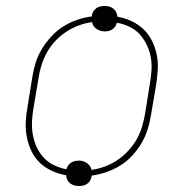

<svg xmlns="http://www.w3.org/2000/svg" viewBox="-20 -581 640 642"><path d="M244 41Q236 41 228.5 39Q221 37 214.5 32Q208 27 205 20Q202 13 201 5Q177 1 154 -9.5Q131 -20 113.5 -36.5Q96 -53 85.5 -75Q75 -97 70 -121.5Q65 -146 66 -171.5Q67 -197 72 -223L88 -323Q92 -348 99.5 -372Q107 -396 120.5 -418Q134 -440 152 -459.5Q170 -479 191.5 -492.5Q213 -506 237.5 -514.5Q262 -523 287 -526V-529Q288 -536 292 -542.5Q296 -549 302 -553.5Q308 -558 315.5 -559.5Q323 -561 330 -561Q338 -561 345.5 -559Q353 -557 359 -552Q365 -547 368.5 -540Q372 -533 373 -525Q397 -521 419.5 -510.5Q442 -500 459.5 -483.5Q477 -467 488 -445Q499 -423 504 -398.5Q509 -374 507.5 -348.5Q506 -323 502 -297L485 -197Q481 -172 473.5 -148Q466 -124 453 -102Q440 -80 422 -60.5Q404 -41 382 -27.5Q360 -14 335.5 -5.5Q311 3 287 6L286 9Q285 16 281.5 22.5Q278 29 271.5 33.5Q265 38 258 39.5Q251 41 244 41ZM286 -13Q308 -16 330 -24Q352 -32 371.5 -45Q391 -58 407.5 -75.5Q424 -93 436 -113.5Q448 -134 454.5 -156Q461 -178 465 -200L481 -300Q485 -323 486.5 -346Q488 -369 484 -390.5Q480 -412 470.5 -431.5Q461 -451 447 -466.5Q433 -482 413 -491.5Q393 -501 371 -505Q369 -499 365.5 -493Q362 -487 356 -483Q350 -479 343.5 -477.5Q337 -476 330 -476Q315 -476 302.5 -484.5Q290 -493 288 -507Q265 -504 243.5 -496Q222 -488 202 -475Q182 -462 165.5 -444.5Q149 -427 137.5 -406.5Q126 -386 119 -364Q112 -342 109 -320L92 -220Q88 -197 87 -174Q86 -151 90 -129.5Q94 -108 103 -88.5Q112 -69 126.5 -53.5Q141 -38 161 -28.5Q181 -19 202 -15Q204 -21 207.5 -27Q211 -33 217.5 -37Q224 -41 230.5 -42.5Q237 -44 244 -44Q259 -44 271 -35.5Q283 -27 286 -13Z"/></svg>

Font: Iosevka Aile Thin
Style: Italic
Weight: 100
Italic angle: -9°
Designer: Belleve Invis
Foundry: Belleve Invis
Version: Version 31.1.0; ttfautohint (v1.8.4)